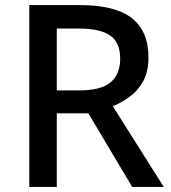

<svg xmlns="http://www.w3.org/2000/svg" viewBox="-20 -734 673 754"><path d="M295 -714Q432 -714 497.5 -663Q563 -612 563 -508Q563 -453 542.5 -415.5Q522 -378 490 -354.5Q458 -331 423 -317L623 0H499L327 -289H203V0H95V-714ZM288 -622H203V-379H293Q376 -379 414 -410.5Q452 -442 452 -504Q452 -568 412 -595Q372 -622 288 -622Z"/></svg>

Font: Noto Sans Tamil Medium
Style: Regular
Weight: 500
Designer: Jelle Bosma - Monotype Design Team
Foundry: Monotype Imaging Inc.
Version: Version 2.004; ttfautohint (v1.8.4.7-5d5b)